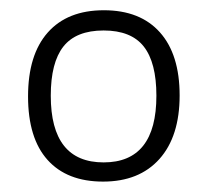

<svg xmlns="http://www.w3.org/2000/svg" viewBox="-20 -742 401 371"><path d="M78.1 -557.1Q78.1 -428.2 180.2 -428.2Q282.2 -428.2 282.2 -557.1Q282.2 -621.1 257.8 -652.1Q233.4 -683.1 180.2 -683.1Q127 -683.1 102.5 -652.1Q78.1 -621.1 78.1 -557.1ZM289.1 -679.4Q327.1 -636.7 327.1 -557.6Q327.1 -478.5 288.1 -434.8Q249 -391.1 179.2 -391.1Q109.4 -391.1 71.8 -433.1Q34.2 -475.1 34.2 -555.7Q34.2 -636.2 72.3 -679.2Q110.4 -722.2 180.7 -722.2Q251 -722.2 289.1 -679.4Z"/></svg>

Font: OpenSans-Light
Style: Regular
Weight: 300
Foundry: Ascender Corporation
Version: Version 1.10